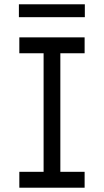

<svg xmlns="http://www.w3.org/2000/svg" viewBox="-20 -874 484 894"><path d="M70 0V-74H183V-626H70V-700H374V-626H261V-74H374V0ZM68 -794V-854H375V-794Z"/></svg>

Font: Lexend Deca Light
Style: Regular
Weight: 300
Designer: Bonnie Shaver-Troup, Thomas Jockin
Foundry: Lexend
Version: Version 1.008; ttfautohint (v1.8.4.7-5d5b)